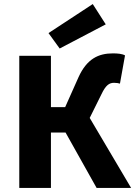

<svg xmlns="http://www.w3.org/2000/svg" viewBox="-20 -926 666 946"><path d="M75 0H231V-273H303L456 0H626L422 -345L480 -462C501 -506 518 -518 542 -518C555 -518 565 -516 571 -514L596 -653C582 -661 560 -663 536 -663C465 -663 408 -636 367 -546L301 -398H231V-651H75ZM274 -687 501 -806 437 -906 219 -763Z"/></svg>

Font: Source Sans Pro
Style: Bold
Weight: 700
Designer: Paul D. Hunt
Foundry: Adobe Systems Incorporated
Version: Version 3.006;hotconv 1.0.111;makeotfexe 2.5.65597